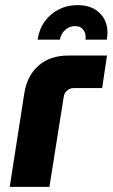

<svg xmlns="http://www.w3.org/2000/svg" viewBox="-20 -730 440 750"><path d="M18 0 75 -366Q86 -435 131 -474Q176 -513 246 -513H398L379 -386H268Q254 -386 242.5 -376.5Q231 -367 229 -352L173 0ZM127 -575Q133 -616 154.5 -646Q176 -676 209 -693Q242 -710 283 -710Q344 -710 376 -672Q408 -634 397 -575H314Q316 -589 312 -601Q308 -613 298.5 -620.5Q289 -628 272 -628Q251 -628 234.5 -613Q218 -598 214 -575Z"/></svg>

Font: MuseoModerno Thin
Style: Bold Italic
Weight: 700
Italic angle: -9°
Version: Version 1.003